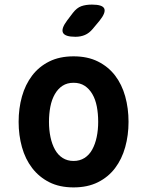

<svg xmlns="http://www.w3.org/2000/svg" viewBox="-20 -805 640 835"><path d="M300 10Q239 10 194.5 -12.5Q150 -35 120 -74Q90 -113 75.5 -165Q61 -217 61 -275Q61 -334 75.5 -385.5Q90 -437 119.5 -476Q149 -515 194 -537.5Q239 -560 300 -560Q361 -560 406 -537.5Q451 -515 480.5 -476.5Q510 -438 524.5 -386Q539 -334 539 -275Q539 -217 524.5 -165Q510 -113 480.5 -74Q451 -35 406 -12.5Q361 10 300 10ZM300 -105Q327 -105 347.5 -118Q368 -131 381 -154.5Q394 -178 400.5 -209Q407 -240 407 -275Q407 -311 401 -342Q395 -373 381.5 -396Q368 -419 348 -432Q328 -445 300 -445Q272 -445 252 -432Q232 -419 218.5 -395.5Q205 -372 199 -341Q193 -310 193 -275Q193 -240 199.5 -209Q206 -178 219 -154.5Q232 -131 252.5 -118Q273 -105 300 -105ZM383 -679Q368 -661 349.5 -653Q331 -645 308 -645Q263 -645 254 -662.5Q245 -680 272 -716L297 -749Q314 -771 333.5 -778Q353 -785 380 -785Q426 -785 433.5 -767.5Q441 -750 413 -715Z"/></svg>

Font: Maple Mono Normal NL
Style: Bold
Weight: 700
Monospace: yes
Designer: subframe7536
Version: Version 7.000